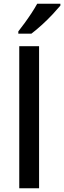

<svg xmlns="http://www.w3.org/2000/svg" viewBox="-20 -1007 343 1027"><path d="M189 0H83V-760H189ZM303 -977Q288 -959 261 -930Q234 -901 203 -873Q172 -845 148 -827H78V-839Q93 -858 112 -884Q131 -910 149 -937.5Q167 -965 179 -987H303Z"/></svg>

Font: Noto Sans Kannada Medium
Style: Regular
Weight: 500
Designer: Jelle Bosma - Monotype Design Team
Foundry: Monotype Imaging Inc.
Version: Version 2.005; ttfautohint (v1.8.4.7-5d5b)